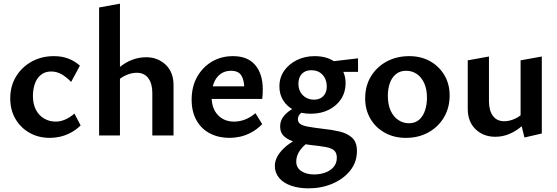

<svg xmlns="http://www.w3.org/2000/svg" viewBox="-20 -741 3046 1050"><path d="M253 13Q190 13 141 -15Q92 -43 64 -91.5Q36 -140 36 -203Q36 -270 67.5 -322Q99 -374 153 -404Q207 -434 275 -434Q319 -434 354 -420.5Q389 -407 417 -382L369 -293Q343 -320 316.5 -335Q290 -350 260 -350Q226 -350 203.5 -331.5Q181 -313 170.5 -282.5Q160 -252 160 -216Q160 -172 176.5 -140.5Q193 -109 221.5 -92.5Q250 -76 285 -76Q310 -76 336 -87Q362 -98 387 -120L421 -55Q394 -29 364.5 -14Q335 1 307 7Q279 13 253 13Z M813 0V-233Q813 -284 791 -313.5Q769 -343 728 -343Q706 -343 682.5 -335Q659 -327 638.5 -312Q618 -297 606 -275L569 -300Q597 -342 630.5 -370.5Q664 -399 701.5 -413.5Q739 -428 780 -428Q842 -428 885.5 -387.5Q929 -347 929 -275V0ZM522 0V-700L636 -721V0Z M1235 13Q1175 13 1128 -11.5Q1081 -36 1054.5 -83Q1028 -130 1028 -196Q1028 -267 1058 -320.5Q1088 -374 1139 -404Q1190 -434 1254 -434Q1335 -434 1376 -385Q1417 -336 1417 -253Q1417 -242 1416.5 -227.5Q1416 -213 1414 -200H1316V-255Q1316 -302 1300 -328Q1284 -354 1243 -354Q1210 -354 1186 -336.5Q1162 -319 1149.5 -287.5Q1137 -256 1137 -214Q1137 -149 1171 -112.5Q1205 -76 1260 -76Q1291 -76 1320.5 -87.5Q1350 -99 1377 -122L1414 -62Q1385 -33 1354 -16.5Q1323 0 1293 6.5Q1263 13 1235 13ZM1084 -200 1097 -269H1401V-200Z M1667 289Q1614 289 1572 274.5Q1530 260 1506.5 232Q1483 204 1483 166Q1483 119 1529.5 72.5Q1576 26 1669 -8L1695 20Q1647 45 1623.5 77Q1600 109 1600 142Q1600 176 1627.5 194.5Q1655 213 1698 213Q1731 213 1759.5 202.5Q1788 192 1805 171.5Q1822 151 1822 122Q1822 95 1807.5 82Q1793 69 1761 63Q1729 57 1678 52Q1637 47 1598.5 37Q1560 27 1536 6.5Q1512 -14 1512 -49Q1512 -78 1527.5 -100Q1543 -122 1570.5 -140Q1598 -158 1634 -174L1662 -144Q1646 -138 1627.5 -124Q1609 -110 1609 -89Q1609 -73 1621.5 -63.5Q1634 -54 1663.5 -48.5Q1693 -43 1743 -37Q1793 -32 1836 -22Q1879 -12 1905.5 12Q1932 36 1932 85Q1932 146 1895 192Q1858 238 1798 263.5Q1738 289 1667 289ZM1679 -119Q1627 -119 1588.5 -138.5Q1550 -158 1529 -191.5Q1508 -225 1508 -268Q1508 -317 1534 -354Q1560 -391 1603.5 -412.5Q1647 -434 1701 -434Q1777 -434 1823.5 -393Q1870 -352 1870 -286Q1870 -238 1846 -200.5Q1822 -163 1779 -141Q1736 -119 1679 -119ZM1697 -196Q1719 -196 1734.5 -205Q1750 -214 1758.5 -230Q1767 -246 1767 -268Q1767 -307 1744 -332Q1721 -357 1682 -357Q1650 -357 1631 -337.5Q1612 -318 1612 -283Q1612 -257 1623 -237.5Q1634 -218 1653.5 -207Q1673 -196 1697 -196ZM1770 -348 1759 -401 1938 -422V-348Z M2199 13Q2135 13 2084.5 -15Q2034 -43 2005.5 -92Q1977 -141 1977 -203Q1977 -271 2008.5 -323Q2040 -375 2094.5 -404.5Q2149 -434 2218 -434Q2282 -434 2331.5 -406.5Q2381 -379 2410 -330.5Q2439 -282 2439 -219Q2439 -152 2408 -99.5Q2377 -47 2323 -17Q2269 13 2199 13ZM2216 -67Q2251 -67 2273 -87Q2295 -107 2305 -139Q2315 -171 2315 -206Q2315 -254 2299.5 -287Q2284 -320 2258.5 -337Q2233 -354 2201 -354Q2167 -354 2144.5 -335Q2122 -316 2111.5 -285Q2101 -254 2101 -217Q2101 -169 2116.5 -135.5Q2132 -102 2158.5 -84.5Q2185 -67 2216 -67Z M2689 7Q2624 7 2581 -34Q2538 -75 2538 -146V-411L2654 -432V-188Q2654 -137 2675.5 -107.5Q2697 -78 2738 -78Q2759 -78 2782 -86Q2805 -94 2825 -109Q2845 -124 2857 -146L2894 -121Q2867 -80 2834 -51.5Q2801 -23 2764.5 -8Q2728 7 2689 7ZM2848 11 2827 -75V-411L2943 -432V-11Z"/></svg>

Font: Ysabeau Office
Style: Bold
Weight: 700
Designer: Christian Thalmann (Catharsis Fonts)
Version: Version 2.001;gftools[0.9.30]; featfreeze: tnum,lnum,ss02